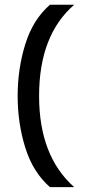

<svg xmlns="http://www.w3.org/2000/svg" viewBox="-20 -713 366 807"><path d="M291.8 73.5Q144.3 -57 144.3 -309.7Q144.3 -565.3 291.8 -693H189.8Q118.6 -631 86.4 -527.6Q54.2 -424.2 54.2 -309.7Q54.2 -194.9 86.4 -91.9Q118.6 11 189.8 73.5Z"/></svg>

Font: Arad
Style: Regular
Weight: 400
Designer: Mohammad Darvishi
Version: Version 1.010;September 21, 2024;FontCreator 15.0.0.2992 64-